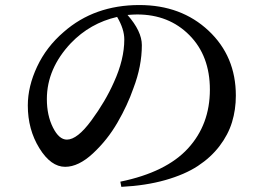

<svg xmlns="http://www.w3.org/2000/svg" viewBox="-20 -726 1040 758"><path d="M470.7 -570.3Q470.7 -611.3 442.4 -659.2Q335.9 -634.8 259.8 -555.7Q165 -455.1 165 -335Q165 -270.5 189 -222.7Q212.9 -174.8 244.1 -174.8Q285.2 -174.8 340.8 -250.5Q396.5 -326.2 429.7 -401.4Q470.7 -491.2 470.7 -570.3ZM459 11.7 455.1 -8.8Q635.7 -45.9 722.2 -140.1Q808.6 -234.4 808.6 -372.1Q808.6 -505.9 727.5 -587.4Q646.5 -668.9 521.5 -668.9Q508.8 -668.9 483.4 -667Q540 -602.5 540 -547.9Q540 -464.8 506.8 -377.9Q483.4 -310.5 443.8 -242.2Q404.3 -173.8 347.2 -120.6Q290 -67.4 237.3 -67.4Q180.7 -67.4 135.3 -141.1Q89.8 -214.8 89.8 -309.6Q89.8 -384.8 126.5 -462.9Q163.1 -541 231.4 -599.6Q352.5 -706.1 530.3 -706.1Q695.3 -706.1 803.2 -605Q911.1 -503.9 911.1 -348.6Q911.1 -293 896 -243.7Q880.9 -194.3 846.7 -149.4Q812.5 -104.5 761.2 -70.8Q710 -37.1 632.8 -15.1Q555.7 6.8 459 11.7Z"/></svg>

Font: GenYoMin TW TTF SemiBold
Style: Regular
Weight: 600
Version: Version 1.300